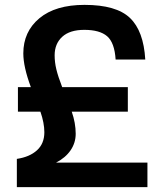

<svg xmlns="http://www.w3.org/2000/svg" viewBox="-20 -764 665 784"><path d="M325.2 -744.1Q454.6 -744.1 510.5 -690.9Q566.4 -637.7 573.2 -521H452.1Q447.8 -589.8 417.5 -616Q387.2 -642.1 324.2 -642.1Q265.1 -642.1 234.1 -613.8Q203.1 -585.4 203.1 -538.1Q203.1 -509.8 210 -481.2Q216.8 -452.6 233.9 -408.2H502V-308.1H272.9Q289.1 -261.7 289.1 -217.8Q289.1 -180.7 268.1 -150.1Q247.1 -119.6 209 -100.1H582V0H48.8V-115.2Q101.1 -123 131.1 -150.4Q161.1 -177.7 161.1 -224.1Q161.1 -261.7 145 -308.1H53.2V-408.2H106Q75.2 -491.2 75.2 -545.9Q75.2 -634.8 140.9 -689.5Q206.5 -744.1 325.2 -744.1Z"/></svg>

Font: Nacelle SemiBold
Style: Regular
Weight: 600
Designer: Sora Sagano
Foundry: Sora Sagano
Version: Version 1.000;FEAKit 1.0